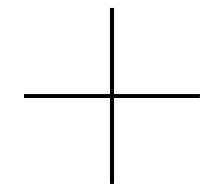

<svg xmlns="http://www.w3.org/2000/svg" viewBox="-20 -620 560 480"><path d="M40 -375V-384.8H254.9V-600.1H265.1V-384.8H480L479.5 -375H265.1V-160.2H254.9V-375Z"/></svg>

Font: Znikomit
Style: Regular
Weight: 100
Designer: gluk
Foundry: gluk
Version: Version 0.53